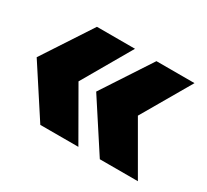

<svg xmlns="http://www.w3.org/2000/svg" viewBox="-86 -581 678 629"><g transform="rotate(30 253.0 -266.5)"><path d="M121.1 -452.1H265.1L158.2 -267.1L265.1 -81.1H121.1L0 -267.1ZM346.2 -452.1H490.2L382.8 -267.1L490.2 -81.1H346.2L225.1 -267.1Z"/></g></svg>

Font: Montserrat-Arabic
Style: Bold
Weight: 700
Designer: Mohamed Gaber
Foundry: Kief Type Foundry
Version: Version 5.008;PS 005.008;hotconv 1.0.88;makeotf.lib2.5.64775